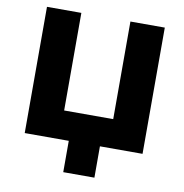

<svg xmlns="http://www.w3.org/2000/svg" viewBox="-93 -793 1013 1056"><g transform="rotate(10 413.0 -265.0)"><path d="M330 175V0H84V-705H276V-160H550V-705H742V0H504V175Z"/></g></svg>

Font: Nunito Sans 7pt Black
Style: Regular
Weight: 900
Designer: Vernon Adams
Foundry: Vernon Adams
Version: Version 3.101;gftools[0.9.27]